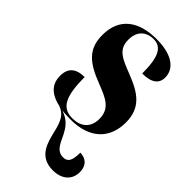

<svg xmlns="http://www.w3.org/2000/svg" viewBox="-246 -610 911 911"><g transform="rotate(45 209.5 -154.5)"><path d="M203 10C333 10 399 -60 399 -166C399 -266 338 -305 248 -340C170 -370 129 -388 129 -452C129 -519 174 -539 211 -539C266 -539 289 -496 289 -385C352 -385 380 -408 380 -449C380 -501 336 -549 222 -549C104 -549 26 -496 26 -381C26 -287 76 -246 177 -207C246 -180 298 -160 298 -89C298 -29 259 0 205 0C135 0 108 -50 108 -180C60 -180 21 -162 21 -102C21 -55 45 -14 120 2C159 17 175 42 190 107C203 160 219 240 313 240C375 240 411 206 411 155C411 113 387 89 347 88C347 143 335 162 304 162C271 162 255 138 238 101C214 49 193 23 145 7C162 9 181 10 203 10Z"/></g></svg>

Font: Noto Serif Display ExtraCondensed Black
Style: Regular
Weight: 900
Width: 2
Designer: Monotype Design Team
Foundry: Monotype Imaging Inc.
Version: Version 2.009